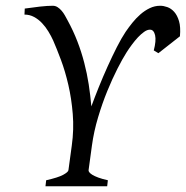

<svg xmlns="http://www.w3.org/2000/svg" viewBox="-20 -650 649 670"><path d="M516.6 -474.1Q521 -490.7 522.2 -504.2Q523.4 -517.6 521.2 -527.1Q519 -536.6 514.4 -541.7Q509.8 -546.9 502.4 -546.4Q493.7 -546.4 482.9 -538.8Q472.2 -531.2 461.4 -519.8Q450.7 -508.3 440.2 -494.1Q429.7 -480 421.4 -466.8Q407.7 -445.3 389.9 -410.4Q372.1 -375.5 354.5 -332.5Q336.9 -289.6 322.3 -240.7Q307.6 -191.9 300.8 -142.1L289.1 -56.2Q288.6 -53.2 291.5 -49.1Q294.4 -44.9 302.2 -40Q310.1 -35.2 323.2 -30.3Q336.4 -25.4 356.4 -21L354 0H138.7L141.1 -21Q182.6 -30.3 200.2 -39.8Q217.8 -49.3 218.8 -56.2L230.5 -142.1Q238.3 -198.2 233.9 -252.2Q229.5 -306.2 218.5 -353.8Q207.5 -401.4 192.6 -441.2Q177.7 -481 165.5 -508.8Q158.7 -523.9 148.9 -540Q139.2 -556.2 126.7 -569.3Q114.3 -582.5 98.9 -590.8Q83.5 -599.1 65.4 -599.1L66.4 -620.1Q92.8 -624 119.4 -627Q146 -629.9 164.1 -629.9Q173.3 -629.9 180.9 -625Q188.5 -620.1 194.8 -612.8Q201.2 -605.5 206.3 -596.4Q211.4 -587.4 215.8 -579.1Q235.8 -542.5 250 -505.6Q264.2 -468.8 273.9 -431.2Q283.7 -393.6 289.6 -355.5Q295.4 -317.4 298.8 -278.8Q310.1 -309.6 324.7 -345.9Q339.4 -382.3 355.5 -418Q371.6 -453.6 387.7 -485.4Q403.8 -517.1 418.5 -539.1Q429.2 -554.7 442.1 -570.8Q455.1 -586.9 470.2 -600.1Q485.4 -613.3 502.7 -621.6Q520 -629.9 539.1 -629.9Q550.8 -629.9 564 -625.2Q577.1 -620.6 587.9 -608.6Q598.6 -596.7 604.7 -576.2Q610.8 -555.7 607.9 -523.4L532.7 -464.4Z"/></svg>

Font: Gentium
Style: Italic
Weight: 400
Italic angle: -7°
Designer: J. Victor Gaultney
Version: Version 1.02; 2005; OFL release